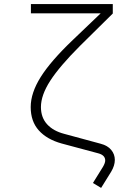

<svg xmlns="http://www.w3.org/2000/svg" viewBox="-20 -750 640 938"><path d="M474 168 434 144 483 65Q494 46 494 34Q494 8 460 -1L281 -49Q209 -69 169.5 -113Q130 -157 130 -227Q130 -296 179 -374Q228 -452 336 -555L472 -685H131V-730H531V-684L371 -526Q271 -426 225.5 -355.5Q180 -285 180 -227Q180 -176 210 -143Q240 -110 294 -96L471 -48Q506 -39 523.5 -17.5Q541 4 541 31Q541 59 523 89Z"/></svg>

Font: JetBrains Mono NL Thin
Style: Regular
Weight: 100
Monospace: yes
Designer: Philipp Nurullin, Konstantin Bulenkov
Foundry: JetBrains
Version: Version 2.305; ttfautohint (v1.8.4.7-5d5b)